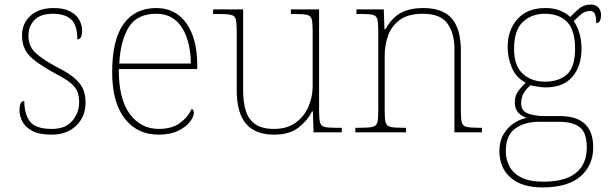

<svg xmlns="http://www.w3.org/2000/svg" viewBox="-20 -577 2658 837"><path d="M206 10Q150 10 119.5 -7Q89 -24 77 -48.5Q65 -73 65 -95Q65 -137 86 -137Q86 -80 110.5 -47.5Q135 -15 206 -15Q265 -15 295 -50Q325 -85 325 -132Q325 -156 318 -175.5Q311 -195 290.5 -213Q270 -231 229 -252Q171 -284 137.5 -308.5Q104 -333 90 -359.5Q76 -386 76 -422Q76 -475 113 -508.5Q150 -542 214 -542Q259 -542 286.5 -527Q314 -512 326 -489.5Q338 -467 338 -445Q338 -405 317 -405Q317 -470 289 -493.5Q261 -517 211 -517Q156 -517 130 -489.5Q104 -462 104 -421Q104 -374 137 -344.5Q170 -315 231 -283Q282 -257 308 -233.5Q334 -210 343.5 -185.5Q353 -161 353 -131Q353 -68 312 -29Q271 10 206 10Z M671 10Q578 10 523.5 -60.5Q469 -131 469 -262Q469 -404 519 -473Q569 -542 662 -542Q745 -542 792.5 -475.5Q840 -409 840 -290V-276H498Q497 -146 545.5 -80.5Q594 -15 672 -15Q729 -15 764 -40.5Q799 -66 816 -103Q825 -97 825 -85Q825 -68 807.5 -45.5Q790 -23 756 -6.5Q722 10 671 10ZM812 -300Q811 -397 773 -457Q735 -517 661 -517Q577 -517 541 -458Q505 -399 500 -300Z M1175 10Q1093 10 1052.5 -37.5Q1012 -85 1012 -184V-442Q1012 -477 1008 -492.5Q1004 -508 988 -512Q972 -516 935 -516H909V-536H1040V-181Q1040 -134 1051 -96Q1062 -58 1091.5 -36.5Q1121 -15 1175 -15Q1231 -15 1268 -41.5Q1305 -68 1324 -110.5Q1343 -153 1343 -202V-442Q1343 -477 1339 -492.5Q1335 -508 1319 -512Q1303 -516 1266 -516H1248V-536H1371V-94Q1371 -60 1375 -44Q1379 -28 1393.5 -24Q1408 -20 1438 -20H1470V0H1347L1344 -91H1340Q1321 -52 1281.5 -21Q1242 10 1175 10Z M1529 0V-20H1552Q1589 -20 1605 -24Q1621 -28 1625 -43.5Q1629 -59 1629 -94V-442Q1629 -477 1625 -492.5Q1621 -508 1606.5 -512Q1592 -516 1562 -516H1534V-536H1653L1656 -449H1660Q1690 -502 1729.5 -522Q1769 -542 1824 -542Q1910 -542 1949.5 -496.5Q1989 -451 1989 -357V-94Q1989 -59 1993 -43.5Q1997 -28 2013.5 -24Q2030 -20 2066 -20H2081V0H1961V-365Q1961 -432 1930.5 -474.5Q1900 -517 1824 -517Q1759 -517 1722.5 -490Q1686 -463 1671.5 -421Q1657 -379 1657 -334V-94Q1657 -59 1661 -43.5Q1665 -28 1681.5 -24Q1698 -20 1734 -20H1750V0Z M2345 240Q2254 240 2205.5 197Q2157 154 2157 80Q2157 39 2175 8.5Q2193 -22 2220.5 -40Q2248 -58 2276 -63Q2254 -70 2239 -86.5Q2224 -103 2224 -132Q2224 -161 2242 -184Q2260 -207 2272 -216Q2229 -239 2211 -282.5Q2193 -326 2193 -372Q2193 -446 2236 -494Q2279 -542 2358 -542Q2394 -542 2421 -531Q2448 -520 2466 -503Q2480 -518 2502 -537.5Q2524 -557 2553 -557Q2578 -557 2589 -544Q2600 -531 2600 -513Q2600 -476 2579 -476Q2579 -505 2573 -517Q2567 -529 2553 -529Q2531 -529 2515.5 -516.5Q2500 -504 2481 -485Q2495 -466 2505 -435Q2515 -404 2515 -364Q2515 -289 2475.5 -242.5Q2436 -196 2358 -196Q2346 -196 2324 -199Q2302 -202 2294 -206Q2277 -193 2264.5 -174Q2252 -155 2252 -126Q2252 -93 2282 -82Q2312 -71 2352 -71H2421Q2566 -71 2566 65Q2566 144 2510.5 192Q2455 240 2345 240ZM2355 -221Q2417 -221 2452 -253Q2487 -285 2487 -365Q2487 -445 2452.5 -481Q2418 -517 2355 -517Q2297 -517 2259 -481Q2221 -445 2221 -364Q2221 -290 2259 -255.5Q2297 -221 2355 -221ZM2349 215Q2444 215 2491 176.5Q2538 138 2538 66Q2538 1 2507.5 -22.5Q2477 -46 2419 -46H2328Q2268 -46 2226.5 -17Q2185 12 2185 82Q2185 117 2200.5 147.5Q2216 178 2252 196.5Q2288 215 2349 215Z"/></svg>

Font: Noto Serif Devanagari Thin
Style: Regular
Weight: 100
Designer: Universal Thirst, Indian Type Foundry and the Monotype Design Team
Foundry: Monotype Imaging Inc.
Version: Version 2.004; ttfautohint (v1.8.4.7-5d5b)